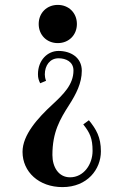

<svg xmlns="http://www.w3.org/2000/svg" viewBox="-20 -526 510 784"><path d="M138 -428C138 -383 171 -350 216 -350C261 -350 294 -383 294 -428C294 -473 261 -506 216 -506C171 -506 138 -473 138 -428ZM72 94C72 176 139 238 235 238C337 238 392 165 392 92C392 34 373 2 343 -35L320 -18C347 16 358 39 358 90C358 145 322 198 266 198C219 198 194 156 194 107C194 13 225 -39 262 -97C291 -142 314 -187 314 -237C314 -292 268 -318 219 -318C174 -318 135 -280 135 -223C135 -207 138 -199 144 -186L168 -196C164 -207 163 -216 163 -222C163 -259 184 -288 219 -288C249 -288 280 -274 280 -238C280 -181 239 -141 195 -100C134 -44 72 25 72 94Z"/></svg>

Font: Old Standard
Style: Bold
Weight: 700
Designer: Alexey Kryukov <alexios@thessalonica.org.ru>
Version: Version 2.0.2